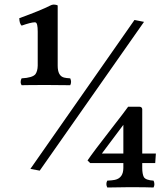

<svg xmlns="http://www.w3.org/2000/svg" viewBox="-20 -689 740 845"><path d="M571.8 -601.1 613.8 -592.8 154.8 62 113.8 54.2ZM606 49.8V28.8H663.1L666 -13.2H606V-209Q604.5 -218.8 594.2 -219.2H543.9Q526.9 -195.3 471.7 -124.5Q391.1 -21 365.2 17.1L377 28.8H522.9V49.8Q522.9 94.2 485.8 102.5Q474.1 105 452.1 106Q444.3 120.6 452.1 136.2Q483.4 135.3 547.9 134.8Q626 134.8 655.8 136.2Q663.1 122.1 655.8 106Q620.6 104 612.8 89.8Q606 76.2 606 49.8ZM131.8 -590.8Q115.2 -590.3 75.2 -576.2Q65.4 -585 64.9 -608.9Q159.2 -643.1 202.1 -665Q213.4 -671.4 229.5 -667Q232.4 -666 233.9 -665V-399.9Q233.9 -355 261.7 -347.7Q271 -345.2 289.1 -344.2Q296.4 -328.6 289.1 -314Q257.8 -314.9 189.9 -314.9Q105 -314.9 75.2 -314Q67.4 -325.7 73.7 -341.3Q74.7 -343.3 75.2 -344.2Q123.5 -346.7 136.2 -362.8Q145.5 -376.5 146 -399.9V-549.8Q146 -587.4 136.7 -590.3Q133.8 -590.8 131.8 -590.8ZM522.9 -139.6V-13.2H428.2Z"/></svg>

Font: Linux Libertine O
Style: Bold
Weight: 700
Designer: Philipp H. Poll
Foundry: Philipp H. Poll
Version: Version 5.0.0